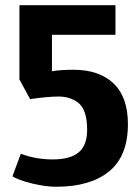

<svg xmlns="http://www.w3.org/2000/svg" viewBox="-20 -710 539 738"><path d="M262.7 -441.9Q360.8 -441.9 416.3 -389.4Q471.7 -336.9 471.7 -232.9Q471.7 -109.9 399.2 -51Q326.7 7.8 196.8 7.8Q168.9 7.8 136.5 2.2Q104 -3.4 75 -12.5Q45.9 -21.5 27.8 -32.2L60.1 -119.1Q116.7 -97.2 183.1 -97.2Q249 -97.2 282 -124Q314.9 -150.9 314.9 -210.9Q314.9 -292.5 276.9 -317.9Q247.1 -338.9 205.1 -338.9Q164.1 -338.9 95.7 -329.1L55.7 -402.8H54.7V-689.9H423.8V-576.2H179.7V-436Q211.9 -441.9 262.7 -441.9Z"/></svg>

Font: Odor Mean Chey
Style: Regular
Weight: 400
Designer: Danh Hong
Version: Version 8.002; ttfautohint (v1.8.3)